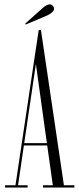

<svg xmlns="http://www.w3.org/2000/svg" viewBox="-20 -836 354 856"><path d="M2.5 0V-10H49L152.5 -702H162.5L265 -10H311.5V0H171.5V-10H215.5L190.5 -187.5H86.5L60.5 -10H103V0ZM88 -198H189L140 -550.5ZM94.5 -726.5 92.5 -731 173 -802.5Q189 -816.5 202 -816.5Q213 -816.5 218.5 -805.5Q221 -802 221 -797.5Q221 -788 210.8 -779.8Q200.5 -771.5 189 -766.5Z"/></svg>

Font: Imbue 100pt ExtraLight
Style: Regular
Weight: 200
Designer: Tyler Finck
Foundry: Etcetera Type Company
Version: Version 1.102; ttfautohint (v1.8.3)